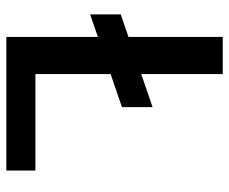

<svg xmlns="http://www.w3.org/2000/svg" viewBox="-80 -660 740 621"><g transform="rotate(90 290.5 -350.0)"><path d="M27 -271V-370L327 -473V-374ZM100 0V-700H220V-94H532V0Z"/></g></svg>

Font: DM Sans 9pt
Style: Semibold
Weight: 600
Designer: Colophon Foundry, Jonny Pinhorn
Foundry: Colophon Foundry
Version: Version 4.004;gftools[0.9.30]